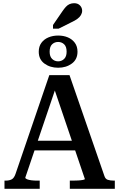

<svg xmlns="http://www.w3.org/2000/svg" viewBox="-20 -1179 738 1199"><path d="M178 -300H470V-240H172ZM306 -662 328 -630 138 -70Q138 -64 149 -59.5Q160 -55 177 -53Q194 -51 213 -51H228V0H8V-51H13Q39 -51 54 -59.5Q69 -68 78 -96L288 -710H414L632 -80Q638 -61 653.5 -56Q669 -51 692 -51H697V0H416V-51H433Q450 -51 468 -52Q486 -53 498 -55.5Q510 -58 510 -61ZM290 -856Q290 -826 305.5 -811Q321 -796 343 -796Q365 -796 380.5 -811Q396 -826 396 -856Q396 -888 380.5 -902.5Q365 -917 343 -917Q321 -917 305.5 -902.5Q290 -888 290 -856ZM464 -856Q464 -808 428.5 -782Q393 -756 343 -756Q293 -756 257.5 -782Q222 -808 222 -856Q222 -889 238.5 -911.5Q255 -934 282.5 -945.5Q310 -957 343 -957Q377 -957 404 -945.5Q431 -934 447.5 -911.5Q464 -889 464 -856ZM370 -1109 311 -1023V-1000H346L426 -1040Q448 -1050 463 -1061Q478 -1072 485.5 -1085Q493 -1098 493 -1112Q493 -1131 479.5 -1145Q466 -1159 443 -1159Q428 -1159 415 -1153.5Q402 -1148 391.5 -1136.5Q381 -1125 370 -1109Z"/></svg>

Font: Roboto Serif 36pt Medium
Style: Regular
Weight: 500
Designer: Greg Gazdowicz
Foundry: Commercial Type
Version: Version 1.008